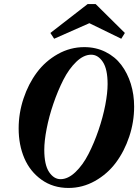

<svg xmlns="http://www.w3.org/2000/svg" viewBox="-20 -907 677 940"><path d="M591.3 -745.6 573.7 -717.3 417.5 -793.5 245.1 -717.3 226.6 -745.6 409.2 -887.2H448.2ZM315.4 13.2Q239.7 13.2 183.3 -27.1Q127 -67.4 99.1 -132.6Q71.3 -197.8 71.3 -278.3Q71.3 -353 95.2 -424.8Q119.1 -496.6 160.6 -552.2Q202.1 -607.9 262.9 -642.1Q323.7 -676.3 392.6 -676.3Q449.7 -676.3 496.6 -652.8Q543.5 -629.4 573.7 -589.4Q604 -549.3 620.4 -496.8Q636.7 -444.3 636.7 -384.8Q636.7 -310.1 612.8 -238.3Q588.9 -166.5 547.4 -110.8Q505.9 -55.2 445.1 -21Q384.3 13.2 315.4 13.2ZM276.4 -29.8Q313 -29.8 349.4 -64.5Q385.7 -99.1 413.3 -153.1Q440.9 -207 462.4 -270Q483.9 -333 495.4 -392.6Q506.8 -452.1 506.8 -495.1Q506.8 -568.8 483.4 -604Q460 -639.2 426.3 -639.2Q389.6 -639.2 353.5 -604.5Q317.4 -569.8 290 -515.9Q262.7 -461.9 241.2 -398.9Q219.7 -335.9 208.3 -276.4Q196.8 -216.8 196.8 -173.8Q196.8 -100.1 220.2 -64.9Q243.7 -29.8 276.4 -29.8Z"/></svg>

Font: Elstob 18pt ExtraBold
Style: Italic
Weight: 800
Italic angle: -20°
Designer: Peter S. Baker
Version: Version 1.015